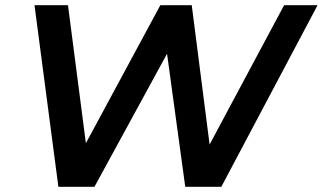

<svg xmlns="http://www.w3.org/2000/svg" viewBox="-20 -720 1244 740"><path d="M205 0 113 -700H242L324 -68H257L598 -700H719L800 -68H737L1075 -700H1204L833 0H694L616 -570H655L344 0Z"/></svg>

Font: MOST Montserrat SemiBold
Style: Italic
Weight: 600
Italic angle: -11.3°
Designer: Julieta Ulanovsky
Foundry: Julieta Ulanovsky
Version: Version 8.000;March 11, 2024;FontCreator 15.0.0.2926 64-bit